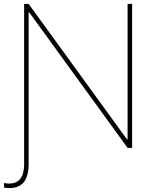

<svg xmlns="http://www.w3.org/2000/svg" viewBox="-31 -747 801 970"><path d="M-10.7 200.3V177.6Q3.6 180.4 14.9 180.4Q90.9 180.4 90.9 82.4V-727.3H113.6L610.8 -42.6H613.6V-727.3H636.4V0H613.6L116.5 -684.7H113.6V82.4Q113.6 203.1 17 203.1Q4.6 203.1 -10.7 200.3Z"/></svg>

Font: Inter P Thin
Style: Regular
Weight: 100
Designer: Rasmus Andersson
Foundry: rsms
Version: Version 3.018;git-588b23468